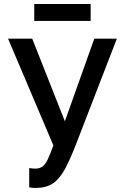

<svg xmlns="http://www.w3.org/2000/svg" viewBox="-20 -722 620 953"><path d="M155 211Q140 211 125 208V112Q140 115 155 115Q177 115 191 104.5Q205 94 217 69Q229 44 245 0L20 -530H140L302 -120L448 -530H560L355 0Q326 74 300 121Q274 168 241 189.5Q208 211 155 211ZM150 -618V-702H430V-618Z"/></svg>

Font: Golos Text Medium
Style: Regular
Weight: 500
Designer: A.Korolkova, Vitaly Kuzmin
Foundry: ParaType Ltd
Version: Version 2.004